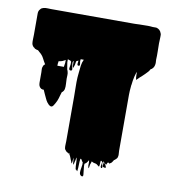

<svg xmlns="http://www.w3.org/2000/svg" viewBox="-76 -639 711 790"><g transform="rotate(10 279.5 -243.5)"><path d="M537 -536Q537 -529 536.5 -522Q536 -515 536 -509Q536 -492 536.5 -475Q537 -458 536 -441Q538 -426 535 -416Q534 -412 531.5 -408Q529 -404 524 -400Q523 -400 522.5 -399.5Q522 -399 521 -399Q520 -398 518 -394Q517 -393 516 -391Q515 -389 513 -387Q508 -381 501.5 -375Q495 -369 489 -363L483 -358L474 -349Q473 -349 473 -348.5Q473 -348 473 -348Q469 -344 469 -345Q468 -350 467.5 -355Q467 -360 467 -365Q467 -368 467 -371Q467 -374 466 -378L460 -357Q456 -341 454 -321Q453 -319 453 -313Q452 -304 451.5 -295.5Q451 -287 451 -278V-46L452 -29Q452 -23 451 -21Q451 -14 439 -5Q438 -5 438 -4.5Q438 -4 437 -4Q435 -1 433 2.5Q431 6 429 8L423 12Q418 15 419 13.5Q420 12 419 11Q416 11 414 10Q413 11 411 15Q410 16 409.5 18.5Q409 21 407 20Q396 9 397 10.5Q398 12 403 18.5Q408 25 409 30.5Q410 36 399 32Q395 32 395.5 26Q396 20 397 14Q398 8 395 10Q391 12 392 19.5Q393 27 394.5 32.5Q396 38 391 37Q387 35 388 29Q389 23 390 16.5Q391 10 386 8Q386 8 385.5 8Q385 8 384 9Q383 11 383 19.5Q383 28 381 33Q381 34 376.5 30.5Q372 27 371 26Q367 23 361.5 22.5Q356 22 351 19Q350 19 348 17Q347 21 345.5 25Q344 29 343 32Q342 36 341.5 42.5Q341 49 339 46Q336 38 337 30Q338 22 336 14Q335 17 328 26Q327 27 324.5 29Q322 31 320 32Q319 40 321 54Q323 68 323.5 77.5Q324 87 316 84Q308 80 308 70Q308 60 310.5 48.5Q313 37 312 27Q312 27 311.5 27Q311 27 311 26Q310 26 309 24Q308 22 309 24Q308 22 307 20.5Q306 19 305 18Q305 17 304.5 16.5Q304 16 304 15Q300 15 300 14Q298 27 298 40.5Q298 54 296 67Q295 68 294 66Q293 64 292 63Q291 62 289.5 61.5Q288 61 288 60Q286 48 286 36Q286 24 284 12Q282 16 281.5 21Q281 26 279 31Q278 34 277.5 39.5Q277 45 275 42Q273 37 273 29.5Q273 22 271 15Q270 21 270 27.5Q270 34 268 39Q267 41 266 37Q265 33 264 31Q263 29 262 26.5Q261 24 260 21Q259 18 257.5 15Q256 12 255 9L247 0Q246 0 245.5 -0.5Q245 -1 244 -1Q237 -4 232 -12Q230 -16 230 -18Q229 -25 229.5 -32Q230 -39 230 -46V-234Q230 -254 229.5 -273.5Q229 -293 230 -312Q231 -318 231 -323.5Q231 -329 232 -334Q233 -348 235 -362.5Q237 -377 243 -389H234Q230 -389 230 -389Q228 -382 230.5 -371.5Q233 -361 226 -361Q220 -361 220.5 -368Q221 -375 222 -382Q220 -380 218 -380Q217 -379 215.5 -379Q214 -379 214 -378Q212 -373 211.5 -367.5Q211 -362 209 -357Q208 -355 207 -351.5Q206 -348 205 -349Q202 -356 203 -368.5Q204 -381 201 -375Q198 -370 200 -360.5Q202 -351 203 -343.5Q204 -336 197 -336Q188 -336 191 -349Q194 -362 193 -372Q193 -372 189 -376Q188 -376 187.5 -376.5Q187 -377 186 -377Q185 -377 184 -377.5Q183 -378 182 -378Q181 -378 179.5 -379.5Q178 -381 178 -379Q177 -368 180 -354Q183 -340 183.5 -328Q184 -316 173 -311Q164 -307 164 -319Q164 -331 167.5 -348Q171 -365 170 -375Q169 -376 166 -373Q165 -372 162 -371Q159 -370 158 -369Q155 -368 152 -367Q149 -366 146 -366Q145 -365 143.5 -365.5Q142 -366 142 -365Q140 -355 140 -344.5Q140 -334 138 -323Q138 -323 134 -327Q130 -330 126 -330Q121 -329 116 -326.5Q111 -324 106 -325Q100 -326 96 -332Q92 -338 90 -342Q83 -353 76.5 -366Q70 -379 57 -389L53 -393Q50 -396 45 -396L37 -399Q36 -401 34.5 -402Q33 -403 31 -404Q24 -411 23 -419Q22 -427 22.5 -436.5Q23 -446 23 -454V-544Q23 -555 30 -562Q31 -564 32 -564.5Q33 -565 34 -566Q36 -568 39 -568.5Q42 -569 43 -570Q51 -572 59.5 -571.5Q68 -571 75 -571H421Q441 -571 460.5 -572Q480 -573 499 -571H514Q530 -567 535 -552Q537 -548 537 -544.5Q537 -541 537 -536ZM250 0 254 7V5Q251 -2 251.5 -0.5Q252 1 250 0ZM187 -300Q187 -290 188 -278.5Q189 -267 187 -256Q185 -249 181 -245Q181 -245 180.5 -245Q180 -245 180 -244Q179 -244 177 -242Q175 -236 173 -229Q171 -222 169 -215Q168 -212 167 -209.5Q166 -207 165 -204Q161 -195 153.5 -183Q146 -171 134 -181Q128 -187 126 -190Q121 -197 118 -204Q114 -212 110 -221Q106 -230 102 -239H97Q96 -240 94.5 -240Q93 -240 91 -241Q84 -246 82 -252Q80 -258 80 -265V-308Q80 -313 79.5 -318Q79 -323 80 -328Q82 -337 87 -341L92 -344Q97 -346 99.5 -346Q102 -346 106 -346H165Q183 -346 186 -329Q188 -322 187.5 -314.5Q187 -307 187 -300Z"/></g></svg>

Font: Rubik Wet Paint
Style: Regular
Weight: 400
Designer: Hubert and Fischer, NaN
Foundry: Hubert and Fischer, NaN
Version: Version 2.200